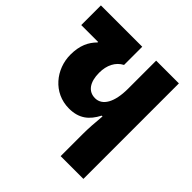

<svg xmlns="http://www.w3.org/2000/svg" viewBox="-192 -865 1015 1015"><g transform="rotate(45 316.0 -357.0)"><path d="M408 0H578V-714H408V-504C408 -402 374 -345 320 -345C269 -345 240 -386 240 -456C240 -512 262 -556 304 -578V-714H-5V-567H121V-563C87 -529 65 -485 65 -416C65 -309 143 -209 261 -209C335 -209 378 -243 410 -305H416C411 -251 408 -206 408 -167Z"/></g></svg>

Font: Noto Sans Georgian ExtraCondensed Black
Style: Regular
Weight: 900
Width: 2
Designer: Monotype Design Team, Akaki Razmadze
Foundry: Google LLC
Version: Version 2.005